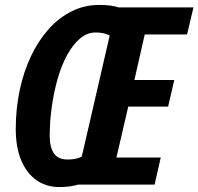

<svg xmlns="http://www.w3.org/2000/svg" viewBox="-20 -750 806 780"><path d="M221 10Q169 10 129 -17.5Q89 -45 66.5 -98Q44 -151 44 -226Q44 -308 60 -383.5Q76 -459 106 -522Q136 -585 177.5 -631.5Q219 -678 271 -704Q323 -730 383 -730Q436 -730 467.5 -718Q499 -706 523 -681L436 -599Q427 -607 409 -612.5Q391 -618 368 -618Q334 -618 305 -593.5Q276 -569 253 -527Q230 -485 214.5 -431Q199 -377 190.5 -317Q182 -257 182 -197Q182 -152 199 -127Q216 -102 254 -102Q272 -102 285 -104.5Q298 -107 308 -111.5Q318 -116 326 -121L375 -39Q340 -14 304 -2Q268 10 221 10ZM286 0 452 -720H766L740 -610H568L526 -425H688L663 -317H501L453 -110H633L608 0Z"/></svg>

Font: Instrument Sans Condensed
Style: Bold Italic
Weight: 700
Width: 3
Italic angle: -13°
Designer: Rodrigo Fuenzalida
Foundry: fragTYPE
Version: Version 1.000;gftools[0.9.28]